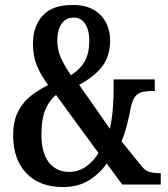

<svg xmlns="http://www.w3.org/2000/svg" viewBox="-20 -744 677 774"><path d="M234 10Q139 10 86 -46Q33 -102 33 -198Q33 -256 53 -294.5Q73 -333 105 -358Q137 -383 174 -401Q142 -445 127.5 -482Q113 -519 113 -569Q113 -638 152 -681Q191 -724 272 -724Q325 -724 358.5 -704Q392 -684 408 -651.5Q424 -619 424 -582Q424 -519 393 -477.5Q362 -436 299 -402L423 -225Q431 -261 434.5 -303Q438 -345 438 -382V-424H604V-377H592Q574 -377 557 -374Q540 -371 527.5 -358Q515 -345 508 -314Q502 -281 493 -245Q484 -209 470 -174L551 -74Q564 -57 581 -51.5Q598 -46 620 -46H628V0H473L410 -85Q384 -46 340 -18Q296 10 234 10ZM266 -441Q305 -466 322.5 -498.5Q340 -531 340 -581Q340 -621 324 -647Q308 -673 277 -673Q245 -673 228 -648Q211 -623 211 -580Q211 -544 225 -512Q239 -480 266 -441ZM258 -51Q297 -51 327.5 -73Q358 -95 377 -127L206 -361Q178 -339 162.5 -301Q147 -263 147 -201Q147 -127 177.5 -89Q208 -51 258 -51Z"/></svg>

Font: Noto Serif Myanmar ExtraCondensed SemiBold
Style: Regular
Weight: 600
Width: 2
Designer: Ben Mitchell and the Monotype Design Team
Foundry: Monotype Imaging Inc.
Version: Version 2.106; ttfautohint (v1.8.4.7-5d5b)